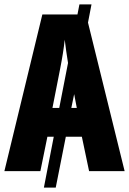

<svg xmlns="http://www.w3.org/2000/svg" viewBox="-20 -780 588 875"><path d="M386 0 353 -157H280L234 75H180L225 -157H196L164 0H0L173 -714H333L342 -760H397L381 -677L548 0ZM219 -288H250L290 -493Q285 -522 281.5 -549Q278 -576 275 -599Q269 -542 254 -466ZM330 -288 318 -351 305 -288Z"/></svg>

Font: Noto Sans ExtraCondensed ExtraBold
Style: Regular
Weight: 800
Width: 2
Designer: Monotype Design Team
Foundry: Monotype Imaging Inc.
Version: Version 2.013; ttfautohint (v1.8.4.7-5d5b)